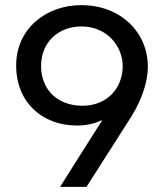

<svg xmlns="http://www.w3.org/2000/svg" viewBox="-20 -728 639 748"><path d="M301 -316C205 -316 140 -378 140 -471C140 -564 208 -625 297 -625C398 -625 458 -547 458 -471C458 -383 396 -316 301 -316ZM43 -473C43 -328 146 -239 279 -239C316 -239 350 -246 379 -261L214 0H317L493 -276C534 -343 556 -411 556 -468C556 -602 450 -708 297 -708C159 -708 43 -616 43 -473Z"/></svg>

Font: Chess Sans Medium
Style: Regular
Weight: 500
Designer: Wolf Bōese
Foundry: Wolf Bōese
Version: Version 7.223;Glyphs 3.3 (3306)